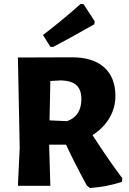

<svg xmlns="http://www.w3.org/2000/svg" viewBox="-20 -934 647 965"><path d="M385 -914 400 -913 456 -827 454 -812Q313 -732 247 -698L233 -699L196 -758Q293 -832 385 -914ZM342 -646Q447 -646 503.5 -595.5Q560 -545 560 -451Q560 -392 530 -341Q500 -290 445 -255Q528 -126 595 -38L593 -20Q517 5 432 11L416 -2Q347 -130 312 -207H227L233 0H70L79 -191L70 -645H71ZM288 -530 233 -527 229 -329 317 -325Q389 -351 389 -436Q389 -483 364.5 -505.5Q340 -528 288 -530Z"/></svg>

Font: Alegreya Sans SC ExtraBold
Style: Regular
Weight: 800
Designer: Juan Pablo del Peral
Foundry: Huerta Tipografica
Version: Version 2.007